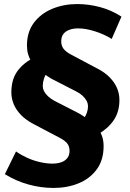

<svg xmlns="http://www.w3.org/2000/svg" viewBox="-20 -736 639 947"><path d="M244 191Q182 191 120.5 174Q59 157 4 123L59 11Q83 28 113.5 42Q144 56 177 63.5Q210 71 238 71Q264 71 283 64Q302 57 312.5 43Q323 29 323 8Q323 -14 311.5 -28.5Q300 -43 275 -56L144 -125Q108 -144 84 -168.5Q60 -193 48 -221.5Q36 -250 36 -280Q36 -340 62 -379.5Q88 -419 139 -448L134 -433Q124 -450 118.5 -469Q113 -488 113 -512Q113 -578 147 -623.5Q181 -669 237.5 -692.5Q294 -716 361 -716Q417 -716 473.5 -701Q530 -686 579 -654L531 -544Q494 -567 448.5 -581.5Q403 -596 365 -596Q341 -596 322 -589Q303 -582 292.5 -568Q282 -554 282 -532Q282 -511 293 -496Q304 -481 330 -467L460 -398Q497 -379 521 -354.5Q545 -330 557 -302Q569 -274 569 -243Q569 -185 541.5 -144Q514 -103 463 -73L467 -97Q479 -79 485 -59Q491 -39 491 -15Q491 53 457.5 99Q424 145 368 168Q312 191 244 191ZM191 -313Q191 -298 198 -285Q205 -272 217.5 -260.5Q230 -249 248 -239L369 -177Q381 -170 391 -163.5Q401 -157 409 -150L391 -147Q403 -164 408.5 -180Q414 -196 414 -211Q414 -226 407 -239Q400 -252 387 -264Q374 -276 356 -285L235 -347Q223 -354 213.5 -360.5Q204 -367 196 -375L217 -384Q202 -365 196.5 -347Q191 -329 191 -313Z"/></svg>

Font: Nunito Sans 12pt ExtraLight 12pt Black
Style: Italic
Weight: 900
Italic angle: -9°
Version: Version 3.101;gftools[0.9.27]